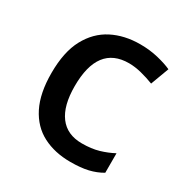

<svg xmlns="http://www.w3.org/2000/svg" viewBox="-134 -661 758 784"><g transform="rotate(30 245.0 -269.5)"><path d="M300 10Q226 10 170 -19Q114 -48 83 -109.5Q52 -171 52 -266Q52 -366 85.5 -428Q119 -490 176.5 -519.5Q234 -549 308 -549Q353 -549 392.5 -539.5Q432 -530 458 -518L426 -432Q398 -443 366.5 -451Q335 -459 307 -459Q161 -459 161 -267Q161 -175 197 -127Q233 -79 303 -79Q348 -79 382 -89Q416 -99 446 -115V-23Q417 -6 383 2Q349 10 300 10Z"/></g></svg>

Font: Noto Sans Tangsa Medium
Style: Regular
Weight: 500
Version: Version 1.504